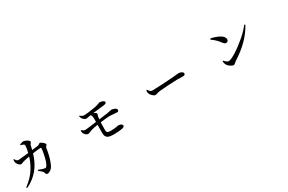

<svg xmlns="http://www.w3.org/2000/svg" viewBox="166 -2255 5667 3776"><g transform="rotate(-30 3000.0 -366.5)"><path d="M563.5 -546.9 701.2 -564.5Q715.8 -566.4 733.4 -580.1Q751 -593.8 759.8 -593.8Q781.2 -593.8 821.3 -560.1Q861.3 -526.4 861.3 -505.9Q861.3 -494.1 844.7 -480.5Q828.1 -466.8 825.2 -449.2Q793 -221.7 723.6 -86.9Q703.1 -46.9 666.5 -19.5Q629.9 7.8 594.7 7.8Q576.2 7.8 567.4 -1Q558.6 -9.8 552.7 -31.2Q551.8 -37.1 549.8 -42.5Q547.9 -47.9 543.9 -53.7Q540 -59.6 537.6 -63.5Q535.2 -67.4 528.8 -73.7Q522.5 -80.1 519 -83.5Q515.6 -86.9 506.3 -95.2Q497.1 -103.5 492.7 -106.9Q488.3 -110.4 475.6 -121.1Q462.9 -131.8 457 -136.7L465.8 -154.3Q550.8 -119.1 589.8 -112.3Q609.4 -108.4 619.6 -110.8Q629.9 -113.3 639.6 -126Q678.7 -177.7 708 -302.7Q737.3 -427.7 737.3 -489.3Q737.3 -501 725.6 -501Q674.8 -501 544.9 -482.4Q436.5 -105.5 107.4 49.8L91.8 32.2Q172.9 -27.3 235.4 -93.3Q297.9 -159.2 337.9 -225.1Q377.9 -291 402.8 -346.7Q427.7 -402.3 447.3 -465.8Q356.4 -450.2 302.7 -435.5Q290 -432.6 270 -422.9Q250 -413.1 237.3 -413.1Q215.8 -413.1 188 -441.9Q160.2 -470.7 151.4 -496.1Q142.6 -519.5 147.5 -567.4L164.1 -571.3Q175.8 -550.8 182.6 -541.5Q189.5 -532.2 203.1 -522Q216.8 -511.7 231.4 -511.7Q252.9 -511.7 465.8 -535.2Q491.2 -644.5 491.2 -685.5Q492.2 -712.9 473.6 -721.7Q453.1 -733.4 413.1 -744.1L412.1 -761.7Q476.6 -783.2 491.2 -783.2Q528.3 -782.2 574.2 -755.4Q620.1 -728.5 620.1 -707Q620.1 -693.4 604.5 -676.3Q588.9 -659.2 584 -638.7Q570.3 -575.2 563.5 -546.9Z M1925.8 -398.4Q1925.8 -412.1 1926.3 -441.9Q1926.8 -471.7 1926.3 -482.9Q1925.8 -494.1 1923.8 -512.7Q1921.9 -531.2 1916.5 -543Q1911.1 -554.7 1901.4 -566.4H1899.4Q1884.8 -564.5 1848.1 -556.6Q1811.5 -548.8 1794.9 -548.8Q1772.5 -548.8 1748.5 -568.4Q1724.6 -587.9 1710.9 -612.3Q1702.1 -627.9 1693.4 -661.1L1707 -667Q1751 -627.9 1788.1 -627.9Q1889.6 -629.9 2056.6 -661.1Q2086.9 -667 2114.3 -676.3Q2141.6 -685.5 2156.2 -691.4Q2170.9 -697.3 2175.8 -697.3Q2219.7 -697.3 2251 -680.7Q2282.2 -664.1 2282.2 -644.5Q2282.2 -614.3 2232.4 -606.4Q2072.3 -588.9 1965.8 -575.2Q1994.1 -564.5 2012.7 -550.3Q2031.2 -536.1 2031.2 -525.4Q2031.2 -515.6 2023.4 -500Q2015.6 -484.4 2014.6 -474.6Q2010.7 -455.1 2007.8 -409.2Q2189.5 -432.6 2212.9 -436.5Q2242.2 -441.4 2270 -448.7Q2297.9 -456.1 2305.7 -456.1Q2337.9 -456.1 2378.4 -436.5Q2418.9 -417 2418.9 -391.6Q2418.9 -353.5 2380.9 -353.5Q2363.3 -353.5 2306.6 -359.4Q2250 -365.2 2219.7 -365.2Q2157.2 -365.2 2002.9 -345.7Q1998 -224.6 1999 -168.9Q2000 -129.9 2019 -115.7Q2038.1 -101.6 2096.7 -101.6Q2150.4 -101.6 2188.5 -106.4Q2226.6 -111.3 2244.1 -116.2Q2261.7 -121.1 2266.6 -121.1Q2307.6 -121.1 2333 -105Q2358.4 -88.9 2358.4 -69.3Q2358.4 -37.1 2308.6 -26.4Q2227.5 -9.8 2111.3 -9.8Q2002.9 -9.8 1963.9 -39.6Q1924.8 -69.3 1922.9 -139.6Q1920.9 -202.1 1924.8 -335Q1830.1 -320.3 1767.6 -300.8Q1748 -294.9 1728.5 -286.1Q1709 -277.3 1697.3 -273.4Q1685.5 -269.5 1673.8 -269.5Q1651.4 -269.5 1624 -293.9Q1596.7 -318.4 1585.9 -345.7Q1578.1 -365.2 1580.1 -400.4L1592.8 -405.3Q1594.7 -403.3 1600.6 -398.9Q1606.4 -394.5 1608.4 -392.6Q1610.4 -390.6 1615.7 -386.7Q1621.1 -382.8 1623.5 -381.3Q1626 -379.9 1630.9 -377Q1635.7 -374 1639.2 -373Q1642.6 -372.1 1647.5 -370.6Q1652.3 -369.1 1657.2 -368.7Q1662.1 -368.2 1667 -368.2Q1688.5 -368.2 1727.5 -372.6Q1766.6 -377 1835 -386.2Q1903.3 -395.5 1925.8 -398.4Z M3091.8 -439.5 3110.4 -445.3Q3111.3 -443.4 3117.7 -434.6Q3124 -425.8 3125.5 -423.8Q3127 -421.9 3132.3 -414.6Q3137.7 -407.2 3140.1 -405.8Q3142.6 -404.3 3147.9 -398.4Q3153.3 -392.6 3156.7 -391.1Q3160.2 -389.6 3166 -386.2Q3171.9 -382.8 3176.8 -381.8Q3181.6 -380.9 3188.5 -379.9Q3195.3 -378.9 3202.1 -378.9Q3322.3 -378.9 3677.7 -404.3Q3711.9 -407.2 3753.4 -412.1Q3794.9 -417 3807.6 -417Q3846.7 -417 3877.4 -399.4Q3908.2 -381.8 3908.2 -355.5Q3908.2 -318.4 3850.6 -318.4Q3835 -318.4 3791.5 -319.8Q3748 -321.3 3710.9 -321.3Q3659.2 -321.3 3517.1 -312.5Q3375 -303.7 3317.4 -296.9Q3282.2 -293 3251 -282.2Q3219.7 -271.5 3204.1 -271.5Q3178.7 -271.5 3144 -304.7Q3109.4 -337.9 3096.7 -371.1Q3087.9 -395.5 3091.8 -439.5Z M4682.6 -675.8 4694.3 -695.3Q4804.7 -674.8 4889.2 -627.4Q4973.6 -580.1 4973.6 -516.6Q4973.6 -493.2 4959.5 -478Q4945.3 -462.9 4921.9 -462.9Q4903.3 -462.9 4888.2 -473.6Q4873 -484.4 4852.5 -511.7Q4811.5 -564.5 4778.8 -597.2Q4746.1 -629.9 4682.6 -675.8ZM4788.1 -127.9Q4835 -127.9 4955.1 -202.1Q5075.2 -276.4 5207 -389.6Q5338.9 -502.9 5406.2 -597.7L5425.8 -585Q5264.6 -285.2 4900.4 -57.6Q4891.6 -52.7 4871.1 -32.2Q4850.6 -11.7 4835 -11.7Q4799.8 -11.7 4758.3 -41.5Q4716.8 -71.3 4699.2 -101.6Q4679.7 -137.7 4677.7 -181.6L4693.4 -191.4Q4710.9 -171.9 4722.7 -161.1Q4734.4 -150.4 4752.9 -139.2Q4771.5 -127.9 4788.1 -127.9Z"/></g></svg>

Font: Bpmf Zihi Serif SemiBold
Style: SemiBold
Weight: 600
Foundry: But Ko
Version: Version 1.320